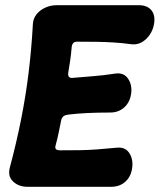

<svg xmlns="http://www.w3.org/2000/svg" viewBox="-20 -702 613 737"><path d="M571.4 -611Q568.2 -589.4 556 -570.5Q543.8 -551.6 525.7 -540.7Q507.6 -529.8 486 -532Q449.2 -537 416.3 -539Q383.4 -541 349.5 -541.5Q315.6 -542 275.6 -542Q265.6 -542 260.7 -536.1Q255.8 -530.2 255 -519.6Q253 -493.4 249.2 -468.6Q245.4 -443.8 242 -423Q240.4 -411.2 245.3 -406.6Q250.2 -402 258.4 -403Q300 -406.8 337.8 -409.6Q375.6 -412.4 421.2 -419.4Q455.6 -424.8 472.2 -399.1Q488.8 -373.4 482.8 -339Q477.4 -307.4 455.7 -288.7Q434 -270 402.4 -270Q354.4 -270 314.9 -268.1Q275.4 -266.2 241.6 -262Q231.4 -261 224.6 -256.3Q217.8 -251.6 215.2 -242Q210.6 -219.6 205.6 -194.7Q200.6 -169.8 193 -142Q190.8 -132 195.9 -128.5Q201 -125 211 -125Q253 -125 286 -125.5Q319 -126 352.5 -128.5Q386 -131 427.4 -135Q461.2 -138.8 476.9 -113.6Q492.6 -88.4 486.8 -54Q481.8 -22.4 460.2 -3.7Q438.6 15 407 15H85Q52.2 15 30.7 -4.9Q9.2 -24.8 17.4 -57.6Q43.4 -155 61.1 -244.3Q78.8 -333.6 89.8 -422.8Q100.8 -512 106.2 -609.4Q107.4 -631.4 120.7 -647.7Q134 -664 154.5 -673Q175 -682 196.6 -682H513.6Q545.2 -682 561 -662.8Q576.8 -643.6 571.4 -611Z"/></svg>

Font: Winky Sans
Style: Italic
Weight: 400
Italic angle: -8.97852°
Designer: Simon Atzbach
Foundry: typofactur
Version: Version 1.205